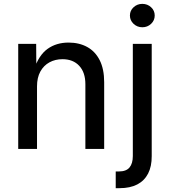

<svg xmlns="http://www.w3.org/2000/svg" viewBox="-20 -774 883 998"><path d="M172.4 -325.2V0H74.7V-545.9H168L168.9 -413.1H157.2Q181.6 -487.3 227.3 -520Q272.9 -552.7 336.4 -552.7Q391.6 -552.7 433.3 -529.8Q475.1 -506.8 498.3 -460.9Q521.5 -415 521.5 -346.7V0H423.8V-336.4Q423.8 -397.5 391.8 -431.9Q359.9 -466.3 304.7 -466.3Q267.1 -466.3 237.1 -450Q207 -433.6 189.7 -402.1Q172.4 -370.6 172.4 -325.2ZM670.4 -545.9H768.6V37.1Q769 90.8 749.8 128.2Q730.5 165.5 693.4 184.8Q656.2 204.1 601.1 204.1H581.5V117.2H598.1Q636.2 117.2 653.3 96.4Q670.4 75.7 670.4 37.1ZM719.7 -632.3Q693.4 -632.3 674.3 -650.1Q655.3 -668 655.3 -693.4Q655.3 -718.8 674.3 -736.3Q693.4 -753.9 719.7 -753.9Q746.6 -753.9 765.4 -736.3Q784.2 -718.8 784.2 -693.4Q784.2 -668 765.4 -650.1Q746.6 -632.3 719.7 -632.3Z"/></svg>

Font: Inter Cardless
Style: Regular
Weight: 400
Designer: Rasmus Andersson
Foundry: rsms
Version: Version 4.001;git-9221beed3